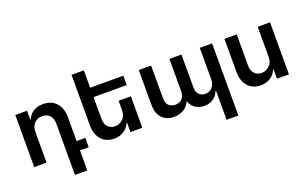

<svg xmlns="http://www.w3.org/2000/svg" viewBox="-102 -1203 2999 1888"><g transform="rotate(-20 1398.0 -258.5)"><path d="M544.9 -347.2V-98.1H636.2V0H544.9V210H416V-327.1Q416 -382.3 388.2 -413.1Q360.4 -443.8 310.1 -443.8Q258.3 -443.8 226.6 -410.4Q194.8 -377 194.8 -319.8V0H65.9V-544.9H189V-453.1H194.8Q213.9 -500 256.1 -526.6Q298.3 -553.2 357.9 -553.2Q443.4 -553.2 494.1 -498.8Q544.9 -444.3 544.9 -347.2Z M1068.8 -229V-329.1H1196.8V0H1072.8V-97.2H1066.9Q1047.4 -49.8 1004.6 -21.5Q961.9 6.8 902.8 6.8Q820.3 6.8 770.5 -47.9Q720.7 -102.5 720.7 -198.2V-727.1H849.6V-544.9H1196.8V-446.8H849.6V-217.8Q849.6 -166 877.4 -135.5Q905.3 -105 952.6 -105Q998 -105 1033.4 -138.2Q1068.8 -171.4 1068.8 -229Z M1996.6 -544.9H2125.5V210H2002.4V-92.8H1995.6Q1978.5 -45.4 1939.5 -19.3Q1900.4 6.8 1845.7 6.8Q1791.5 6.8 1752.4 -19.8Q1713.4 -46.4 1697.3 -92.8H1692.4Q1674.3 -46.9 1630.9 -20Q1587.4 6.8 1528.3 6.8Q1451.2 6.8 1404.8 -41.7Q1358.4 -90.3 1358.4 -179.2V-544.9H1487.3V-199.2Q1487.3 -151.4 1513.4 -126.2Q1539.6 -101.1 1580.6 -101.1Q1626 -101.1 1652.3 -129.9Q1678.7 -158.7 1678.7 -205.1V-544.9H1804.7V-193.8Q1804.7 -151.9 1829.8 -126.5Q1855 -101.1 1896.5 -101.1Q1939 -101.1 1967.8 -132.6Q1996.6 -164.1 1996.6 -213.9Z M2602.5 -229V-544.9H2731.4V0H2606.4V-97.2H2600.6Q2581.1 -49.8 2538.3 -21.5Q2495.6 6.8 2436.5 6.8Q2354 6.8 2304.2 -47.9Q2254.4 -102.5 2254.4 -198.2V-544.9H2383.3V-217.8Q2383.3 -166 2411.1 -135.5Q2439 -105 2486.3 -105Q2531.7 -105 2567.1 -138.2Q2602.5 -171.4 2602.5 -229Z"/></g></svg>

Font: Telcell.Market SemBd
Style: Regular
Weight: 600
Designer: Rasmus Andersson, Sedrak Mkrtchyan
Version: Version 3.019;git-0a5106e0b